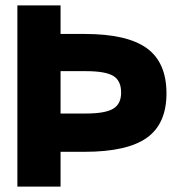

<svg xmlns="http://www.w3.org/2000/svg" viewBox="-20 -687 655 707"><path d="M426 -346Q426 -390 397 -407.5Q368 -425 296 -425H203V-269H296Q367 -269 396.5 -286.5Q426 -304 426 -346ZM593 -343Q593 -231 520.5 -179.5Q448 -128 291 -128H203V0H44V-667H203V-562H291Q448 -562 520.5 -509.5Q593 -457 593 -343Z"/></svg>

Font: Atkinson Hyperlegible Pro
Style: Bold
Weight: 700
Designer: Elliott Scott, Megan Eiswerth, Linus Boman, Theodore Petrosky, Jacob Perez
Foundry: Braille Institute
Version: Version 1.5.1